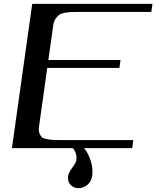

<svg xmlns="http://www.w3.org/2000/svg" viewBox="-20 -770 812 998"><path d="M772.5 -750 766.6 -708H391.6Q364.3 -708 351.1 -707.5Q337.9 -707 317.9 -703.6Q297.9 -700.2 288.1 -693.4Q278.3 -686.5 269 -672.9Q259.8 -659.2 256.8 -639.6L231.4 -458H606.4L600.6 -417H225.6L182.6 -110.4Q179.7 -90.8 185.1 -77.1Q190.4 -63.5 198.2 -56.6Q206.1 -49.8 225.1 -46.4Q244.1 -43 257.3 -42.5Q270.5 -42 297.9 -42H672.9L667 0H417Q433.6 21.5 437.5 31.2Q466.8 90.8 459 144.5Q455.1 173.8 434.1 190.9Q413.1 208 387.7 208Q363.3 208 346.7 190.9Q330.1 173.8 334 144.5Q335.9 128.9 355.5 102.1Q375 75.2 377 63.5Q379.9 40 371.6 20.5Q363.3 1 355.5 0H42L147.5 -750Z"/></svg>

Font: okolaks
Style: BoldItalic
Weight: 600
Width: 8
Italic angle: -8°
Version: Version 000.6.0